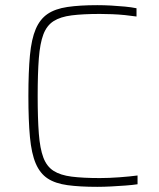

<svg xmlns="http://www.w3.org/2000/svg" viewBox="-20 -716 618 744"><path d="M357 8Q289 8 241.5 1.5Q194 -5 164.5 -24.5Q135 -44 118.5 -82.5Q102 -121 96 -185Q90 -249 90 -344Q90 -438 96 -501.5Q102 -565 118.5 -603.5Q135 -642 164.5 -662Q194 -682 241.5 -689Q289 -696 357 -696Q383 -696 410.5 -694.5Q438 -693 464 -690.5Q490 -688 509 -684V-652Q489 -655 464.5 -657.5Q440 -660 414.5 -661Q389 -662 367 -662Q302 -662 258 -656.5Q214 -651 187.5 -634Q161 -617 148 -582.5Q135 -548 130.5 -490Q126 -432 126 -344Q126 -256 130.5 -198Q135 -140 148 -105.5Q161 -71 187.5 -54Q214 -37 258 -31.5Q302 -26 367 -26Q402 -26 442.5 -29Q483 -32 513 -36V-2Q493 1 466 3Q439 5 410.5 6.5Q382 8 357 8Z"/></svg>

Font: Saira Thin Thin
Style: Regular
Weight: 250
Version: Version 1.101